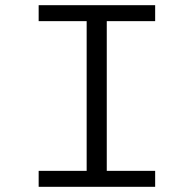

<svg xmlns="http://www.w3.org/2000/svg" viewBox="-20 -720 750 740"><path d="M578 -638.5H391.5V-61.5H578V0H129V-61.5H314V-638.5H129V-700H578Z"/></svg>

Font: League Mono Light
Style: Regular
Weight: 300
Width: 6
Designer: Tyler Finck
Foundry: The League of Moveable Type / Tyler Finck
Version: Version 2.210